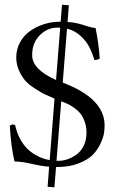

<svg xmlns="http://www.w3.org/2000/svg" viewBox="-20 -696 504 813"><path d="M229.5 -15.1Q245.6 -15.1 264.4 -21.2Q283.2 -27.3 302.2 -40.3Q321.3 -53.2 333.7 -77.6Q346.2 -102.1 346.2 -133.8Q346.2 -159.2 338.9 -180.2Q331.5 -201.2 321.3 -214.1Q311 -227.1 295.2 -238.5Q279.3 -250 267.3 -255.6Q255.4 -261.2 239.3 -267.1L219.2 -15.1ZM190.4 -18.1 210.9 -278.3Q183.6 -290 169.2 -296.9Q154.8 -303.7 128.2 -320.8Q101.6 -337.9 87.2 -354.2Q72.8 -370.6 60.8 -396.7Q48.8 -422.9 48.8 -453.1Q48.8 -488.8 65.7 -518.3Q82.5 -547.9 109.1 -565.9Q135.7 -584 167.5 -594Q199.2 -604 231.4 -604H236.8L242.7 -675.8L271.5 -673.8L266.1 -603Q293.5 -601.1 312 -596.2Q330.6 -591.3 347.7 -585.4Q364.7 -579.6 384.8 -577.1Q398.4 -508.3 402.3 -448.2Q395 -442.4 379.9 -441.9Q370.1 -473.6 357.4 -498Q344.7 -522.5 320.3 -544.7Q295.9 -566.9 263.7 -574.7L245.6 -346.2Q422.9 -279.3 422.9 -165Q422.9 -149.9 420.4 -132.6Q418 -115.2 405.5 -88.1Q393.1 -61 373 -40.5Q353 -20 313.5 -4.4Q273.9 11.2 221.2 11.2H217.3L210.4 97.2L181.6 94.7L188 9.8Q157.7 7.8 113.8 -2.2Q69.8 -12.2 41.5 -12.2Q26.4 -74.7 21.5 -164.1Q30.3 -168.5 31.7 -168.9Q33.2 -169.4 43.9 -167Q47.4 -151.4 52.5 -136.7Q57.6 -122.1 64.2 -109.6Q70.8 -97.2 78.9 -85.9Q86.9 -74.7 96.4 -65.4Q106 -56.2 116.7 -48.6Q127.4 -41 139.2 -35.2Q150.9 -29.3 163.8 -24.9Q176.8 -20.5 190.4 -18.1ZM217.3 -357.4 234.9 -578.6Q229 -579.1 224.1 -579.1Q180.2 -579.1 148.2 -546.6Q116.2 -514.2 116.2 -462.9Q115.7 -402.3 217.3 -357.4Z"/></svg>

Font: Linux Libertine Display
Style: Regular
Weight: 400
Designer: Philipp H. Poll
Foundry: Philipp H. Poll
Version: Version 5.0.9